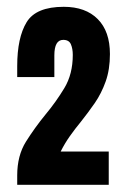

<svg xmlns="http://www.w3.org/2000/svg" viewBox="-20 -916 347 550"><path d="M29.3 -386.7V-413.6Q29.3 -470.2 54.4 -510.3Q79.6 -550.3 109.9 -587.4Q140.1 -623.5 164.3 -663.6Q188.5 -703.6 188.5 -758.8Q188.5 -776.4 183.1 -789.1Q177.7 -801.8 161.1 -801.8Q135.7 -801.8 135.7 -757.3V-695.3H29.3V-726.6Q29.3 -808.1 56.2 -852.3Q83 -896.5 162.6 -896.5Q225.1 -896.5 260 -861.3Q294.9 -826.2 294.9 -761.2Q294.9 -716.8 282.7 -682.6Q270.5 -648.4 251.5 -620.8Q232.4 -593.3 211.4 -566.9Q195.3 -547.4 180.4 -526.4Q165.5 -505.4 153.8 -481.9H291.5V-386.7Z"/></svg>

Font: webenart
Style: Regular
Weight: 400
Designer: Vernon Adams
Foundry: Vernon Adams
Version: Version 2.116; ttfautohint (v1.8.3)